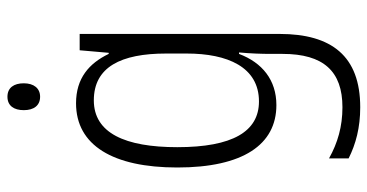

<svg xmlns="http://www.w3.org/2000/svg" viewBox="-262 -510 1012 529"><g transform="rotate(-90 244.5 -245.0)"><path d="M243 -731C218 -731 206 -713 206 -686C206 -658 219 -641 243 -641C266 -641 280 -658 280 -686C280 -713 268 -731 243 -731ZM225 -542C109 -542 48 -440 48 -263C48 -82 111 10 220 10C289 10 337 -29 361 -93H365C362 -60 361 -31 361 -4V27C361 140 313 192 214 192C161 192 116 179 73 155V209C113 229 158 241 214 241C355 241 416 162 416 19V-532H371L364 -452H361C335 -506 294 -542 225 -542ZM233 -493C325 -493 362 -418 362 -294V-237C362 -125 325 -38 230 -38C147 -38 104 -111 104 -263C104 -407 143 -493 233 -493Z"/></g></svg>

Font: Noto Sans Kannada Condensed Light
Style: Regular
Weight: 300
Width: 3
Designer: Jelle Bosma - Monotype Design Team
Foundry: Monotype Imaging Inc.
Version: Version 2.005